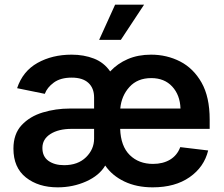

<svg xmlns="http://www.w3.org/2000/svg" viewBox="-20 -785 953 816"><path d="M225.1 11.2Q143.1 11.2 90.1 -30.8Q37.1 -72.8 37.1 -153.3Q37.1 -215.8 72 -253.2Q106.9 -290.5 161.9 -307.1Q216.8 -323.7 276.9 -323.7H379.9V-370.6Q379.9 -410.6 355.5 -432.9Q331.1 -455.1 284.7 -455.1Q237.3 -455.1 208.7 -434.1Q180.2 -413.1 170.4 -386.2L52.7 -410.2Q76.7 -482.4 139.4 -517.6Q202.1 -552.7 284.2 -552.7Q336.4 -552.7 379.2 -536.1Q421.9 -519.5 448.2 -481.4Q479.5 -515.1 523.2 -533.9Q566.9 -552.7 622.1 -552.7Q689 -552.7 745.6 -523.7Q802.2 -494.6 836.7 -433.8Q871.1 -373 871.1 -277.3V-237.3H490.7Q493.2 -163.6 531.5 -126Q569.8 -88.4 630.4 -88.4Q672.4 -88.4 702.6 -106.4Q732.9 -124.5 746.1 -159.7L864.7 -145.5Q847.7 -75.2 785.9 -32Q724.1 11.2 628.9 11.2Q560.5 11.2 508.5 -13.7Q456.5 -38.6 427.2 -81.5Q402.3 -39.1 346.2 -13.9Q290 11.2 225.1 11.2ZM379.9 -237.3H284.2Q229 -237.3 194.6 -215.6Q160.2 -193.8 160.2 -156.2Q160.2 -119.6 186 -101.3Q211.9 -83 252.4 -83Q311 -83 345.5 -116.7Q379.9 -150.4 379.9 -195.8ZM491.2 -323.7H747.1Q745.1 -381.3 711.9 -417.2Q678.7 -453.1 623 -453.1Q564.5 -453.1 530.3 -415.5Q496.1 -377.9 491.2 -323.7ZM401.4 -615.7 469.2 -765.1H592.3L493.7 -615.7Z"/></svg>

Font: Inter SemiBold
Style: Regular
Weight: 600
Designer: Rasmus Andersson
Foundry: rsms
Version: Version 4.001;git-9221beed3